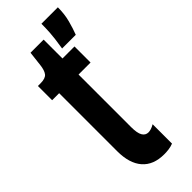

<svg xmlns="http://www.w3.org/2000/svg" viewBox="-231 -703 735 735"><g transform="rotate(-45 136.5 -336.0)"><path d="M163 7Q105 7 74.5 -28Q44 -63 44 -129V-443H6V-520H20Q47 -520 56.5 -532Q66 -544 69 -570L76 -630H147V-528H212V-441H147V-156Q147 -124 155.5 -109.5Q164 -95 180 -95Q186 -95 194.5 -97.5Q203 -100 213 -106V-1Q200 4 187.5 5.5Q175 7 163 7ZM173 -556Q181 -606 182.5 -631.5Q184 -657 184 -679H273Q273 -642 264.5 -610.5Q256 -579 247 -556Z"/></g></svg>

Font: Bricolage Grotesque 96pt Condensed Medium
Style: Regular
Weight: 500
Width: 3
Designer: Mathieu Triay
Foundry: Atelier Triay
Version: Version 1.001; ttfautohint (v1.8.4.7-5d5b);gftools[0.9.33.de